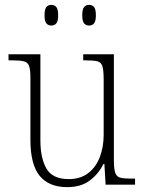

<svg xmlns="http://www.w3.org/2000/svg" viewBox="-20 -759 595 789"><path d="M256 10Q181 10 143 -36.5Q105 -83 105 -184V-439Q105 -473 99.5 -488Q94 -503 78 -507Q62 -511 30 -511H15V-536H146V-183Q146 -109 171 -66Q196 -23 263 -23Q311 -23 343 -48Q375 -73 390.5 -114.5Q406 -156 406 -205V-433Q406 -469 401 -486Q396 -503 380.5 -507Q365 -511 332 -511H322V-536H448V-99Q448 -65 453.5 -49Q459 -33 474 -29Q489 -25 518 -25H535V0H414L409 -85H405Q384 -43 348 -16.5Q312 10 256 10ZM346 -654Q333 -654 325.5 -663Q318 -672 318 -696Q318 -721 325.5 -730Q333 -739 346 -739Q359 -739 366.5 -730Q374 -721 374 -696Q374 -672 366.5 -663Q359 -654 346 -654ZM191 -654Q178 -654 170.5 -663Q163 -672 163 -696Q163 -721 170.5 -730Q178 -739 191 -739Q204 -739 211.5 -730Q219 -721 219 -696Q219 -672 211.5 -663Q204 -654 191 -654Z"/></svg>

Font: Noto Serif SemiCondensed ExtraLight
Style: Regular
Weight: 200
Width: 4
Designer: Monotype Design Team
Foundry: Monotype Imaging Inc.
Version: Version 2.014